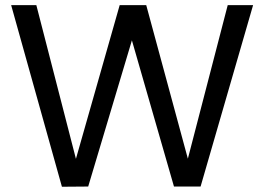

<svg xmlns="http://www.w3.org/2000/svg" viewBox="-20 -717 1016 738"><path d="M218 0.8 22.9 -697.2H119.7L285.3 -54.3H257L440 -697.2H542.1L716.8 -52.8L688.2 -53.5L855.3 -697.2H952.8L751 0H648.7L474 -607.1H500.5L319 0Z"/></svg>

Font: Poppins Variable
Style: Regular
Weight: 100
Designer: Jonny Pinhorn
Foundry: Indian Type Foundry
Version: Version 6.000